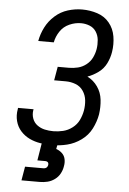

<svg xmlns="http://www.w3.org/2000/svg" viewBox="-62 -788 701 1047"><g transform="rotate(5 288.0 -264.5)"><path d="M246 8Q286 8 327 -2Q368 -12 404 -38Q440 -64 459.5 -102.5Q479 -141 486 -181Q492 -222 487.5 -261.5Q483 -301 461 -332.5Q439 -364 405 -381Q436 -392 464 -412.5Q492 -433 507 -463.5Q522 -494 527 -526Q534 -569 527 -611.5Q520 -654 494 -685.5Q468 -717 428 -730Q388 -743 345 -743Q306 -743 267 -731Q228 -719 196.5 -691Q165 -663 146.5 -626.5Q128 -590 121 -551H206Q212 -583 231 -611.5Q250 -640 281.5 -654Q313 -668 345 -668Q370 -668 392.5 -659Q415 -650 428 -630Q441 -610 443.5 -585Q446 -560 442 -535Q438 -511 427 -488Q416 -465 395 -448.5Q374 -432 349.5 -426Q325 -420 301 -420H239L226 -345H289Q318 -345 344 -335Q370 -325 385.5 -302Q401 -279 404 -251Q407 -223 402 -194Q397 -167 385 -142Q373 -117 349.5 -99Q326 -81 299 -74.5Q272 -68 246 -68Q221 -68 198.5 -73Q176 -78 157.5 -91.5Q139 -105 131 -127Q123 -149 127 -173L128 -178H43Q42 -174 42 -170Q36 -137 44 -106Q52 -75 72.5 -52Q93 -29 121 -15.5Q149 -2 181 3Q213 8 246 8ZM96 214H196Q217 214 238 209Q259 204 277.5 190.5Q296 177 306.5 157.5Q317 138 320 117Q324 97 320 78Q316 59 302 46Q288 33 270 27L275 0H189L173 98H216Q221 98 226 100Q231 102 233 107Q235 112 234 118Q233 124 229.5 129Q226 134 220.5 136Q215 138 209 138H109Z"/></g></svg>

Font: Iosevka Sparkle
Style: Italic
Weight: 400
Italic angle: -9°
Designer: Belleve Invis
Foundry: Belleve Invis
Version: Version 4.5.0; ttfautohint (v1.8.3)